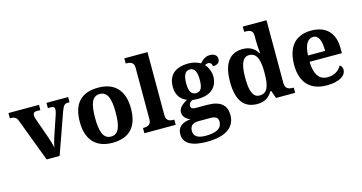

<svg xmlns="http://www.w3.org/2000/svg" viewBox="-97 -1201 3545 1882"><g transform="rotate(-15 1675.5 -260.0)"><path d="M80 -435 244 0H376L521 -410C544 -474 559 -483 586 -483H606V-536H386V-483H415C438 -483 454 -476 454 -454C454 -436 449 -417 443 -399L375 -198C366 -171 353 -125 347 -93C341 -127 326 -176 311 -218L244 -407C240 -418 235 -435 235 -451C235 -472 248 -483 268 -483H310V-536H0V-483C44 -483 66 -473 80 -435Z M911 10C1082 10 1172 -82 1172 -270C1172 -458 1074 -549 914 -549C742 -549 653 -458 653 -270C653 -82 751 10 911 10ZM913 -53C836 -53 808 -128 808 -270C808 -413 835 -485 912 -485C989 -485 1017 -413 1017 -270C1017 -128 990 -53 913 -53Z M1236 0H1554V-53H1542C1513 -53 1471 -61 1471 -118V-760H1236V-707H1248C1276 -707 1319 -699 1319 -646V-118C1319 -61 1277 -53 1248 -53H1236Z M1807 240C2004 240 2097 167 2097 44C2097 -52 2038 -109 1905 -109H1784C1756 -109 1737 -119 1737 -141C1737 -165 1754 -184 1773 -192C1785 -191 1816 -189 1831 -189C1970 -189 2033 -263 2033 -364C2033 -413 2011 -461 1984 -491C1991 -497 2006 -502 2017 -502C2036 -502 2055 -487 2055 -460C2110 -460 2126 -487 2126 -517C2126 -548 2102 -574 2054 -574C2014 -574 1985 -556 1950 -518C1920 -535 1878 -549 1831 -549C1688 -549 1622 -481 1622 -364C1622 -283 1665 -230 1724 -209C1672 -179 1635 -148 1635 -104C1635 -57 1672 -29 1708 -15C1621 -8 1573 30 1573 101C1573 192 1650 240 1807 240ZM1828 -248C1776 -248 1758 -294 1758 -364C1758 -437 1775 -489 1827 -489C1880 -489 1896 -439 1896 -365C1896 -293 1881 -248 1828 -248ZM1809 180C1732 180 1691 154 1691 99C1691 34 1740 23 1780 23H1896C1950 23 1977 38 1977 80C1977 146 1926 180 1809 180Z M2381 10C2459 10 2505 -24 2535 -78H2544L2572 0H2766V-53H2762C2718 -53 2679 -62 2679 -123V-760H2438V-707H2446C2490 -707 2527 -700 2527 -645V-590C2527 -558 2530 -505 2535 -468H2528C2500 -514 2454 -548 2379 -548C2250 -548 2177 -460 2177 -267C2177 -75 2250 10 2381 10ZM2424 -65C2357 -65 2331 -132 2331 -268C2331 -401 2357 -474 2424 -474C2503 -474 2527 -401 2527 -269C2527 -131 2503 -65 2424 -65Z M3086 10C3221 10 3283 -40 3283 -97C3283 -119 3274 -136 3256 -146C3233 -100 3184 -65 3115 -65C3032 -65 2985 -123 2981 -257H3309V-308C3309 -467 3220 -549 3075 -549C2917 -549 2827 -453 2827 -265C2827 -91 2916 10 3086 10ZM3156 -321H2983C2986 -427 3021 -484 3077 -484C3134 -484 3156 -423 3156 -321Z"/></g></svg>

Font: Noto Nastaliq Urdu
Style: Bold
Weight: 700
Designer: Monotype Design Team (Patrick Giasson: type design, Kamal Mansour: OpenType code, Glenda Bellarosa). Updated by Simon Co
Foundry: Monotype Imaging Inc., Simon Cozens
Version: Version 3.009